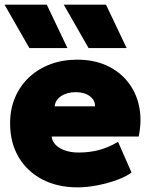

<svg xmlns="http://www.w3.org/2000/svg" viewBox="-20 -792 649 827"><path d="M314.5 15Q227 15 161.5 -19.5Q96 -54 59.8 -116Q23.5 -178 23.5 -261Q23.5 -321.5 44.8 -371.8Q66 -422 104.8 -458.5Q143.5 -495 196.2 -515Q249 -535 312.5 -535Q383.5 -535 438.8 -510Q494 -485 530 -440.2Q566 -395.5 579 -335.2Q592 -275 577.5 -204H202.5Q204.5 -183.5 219.8 -168Q235 -152.5 260.5 -143.8Q286 -135 318.5 -135Q366 -135 407 -146Q448 -157 488.5 -181L546.5 -49Q523.5 -31.5 484 -17Q444.5 -2.5 399.5 6.2Q354.5 15 314.5 15ZM215.5 -334H389.5Q389.5 -361 366.5 -378Q343.5 -395 306.5 -395Q268.5 -395 243.2 -378Q218 -361 215.5 -334ZM361.5 -585 254.5 -772H436.5L525.5 -585ZM106.5 -585 -0.5 -772H181.5L270.5 -585Z"/></svg>

Font: Geologica Thin Roman Black
Style: Regular
Weight: 900
Version: Version 1.010;gftools[0.9.28]